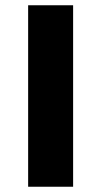

<svg xmlns="http://www.w3.org/2000/svg" viewBox="-20 -710 385 730"><path d="M258 0H87V-690H258Z"/></svg>

Font: Exo 2 Expanded
Style: Bold
Weight: 700
Width: 7
Designer: Natanael Gama
Version: Version 1.001;PS 001.001;hotconv 1.0.70;makeotf.lib2.5.58329